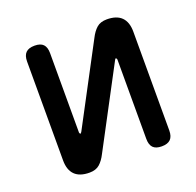

<svg xmlns="http://www.w3.org/2000/svg" viewBox="-105 -671 810 792"><g transform="rotate(-20 300.0 -275.0)"><path d="M73 -75V-509Q73 -535 85.5 -547.5Q98 -560 124 -560Q150 -560 162 -547.5Q174 -535 174 -509V-160Q176 -154 178 -154Q180 -154 181 -156L184 -160L367 -505Q380 -531 396.5 -545.5Q413 -560 441 -560Q484 -560 505.5 -538.5Q527 -517 527 -475V-41Q527 -15 514.5 -2.5Q502 10 476 10Q450 10 438 -2.5Q426 -15 426 -41V-390Q424 -396 422 -396Q420 -396 419 -395L416 -390L233 -45Q220 -19 203.5 -4.5Q187 10 159 10Q116 10 94.5 -11.5Q73 -33 73 -75Z"/></g></svg>

Font: Maple Mono Normal NL Medium
Style: Regular
Weight: 500
Monospace: yes
Designer: subframe7536
Version: Version 7.000